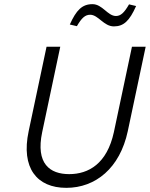

<svg xmlns="http://www.w3.org/2000/svg" viewBox="-20 -895 721 924"><path d="M204 -670 118 -264C80 -86 158 9 299 9C440 9 557 -86 595 -264L681 -670H615L528 -259C495 -107 406 -57 313 -57C220 -57 151 -107 183 -259L270 -670ZM316 -777 350 -769C373 -809 390 -824 414 -824C453 -824 479 -768 528 -768C575 -768 603 -794 635 -866L601 -874C578 -834 561 -818 538 -818C498 -818 473 -875 425 -875C375 -875 347 -846 316 -777Z"/></svg>

Font: LT Wave Mono Light
Style: Italic
Weight: 300
Designer: Daniel Lyons
Version: Version 2.5 (Glyphs App)